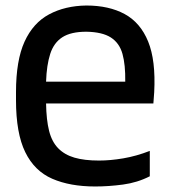

<svg xmlns="http://www.w3.org/2000/svg" viewBox="-20 -666 617 696"><path d="M325 10Q234 10 169.5 -18Q105 -46 71.5 -114.5Q38 -183 38 -303V-332Q38 -447 69 -515Q100 -583 158 -614Q216 -645 293 -646Q375 -646 432 -615Q489 -584 517 -515.5Q545 -447 539 -332L536 -291H147Q148 -231 158 -191.5Q168 -152 191 -128.5Q214 -105 250 -94.5Q286 -84 339 -84Q380 -84 427 -92Q474 -100 523 -119V-27Q478 -4 426 3Q374 10 325 10ZM147 -370H434Q435 -431 424 -470.5Q413 -510 382 -530Q351 -550 293 -551Q237 -551 206 -531Q175 -511 162 -470.5Q149 -430 147 -370Z"/></svg>

Font: Matangi
Style: Bold
Weight: 700
Designer: Prashant Pant
Foundry: The Graphic Ant
Version: Version 3.002